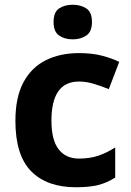

<svg xmlns="http://www.w3.org/2000/svg" viewBox="-20 -780 554 810"><path d="M300 10Q178 10 111.5 -57.5Q45 -125 45 -270Q45 -370 79 -433Q113 -496 173.5 -526Q234 -556 313 -556Q369 -556 410.5 -545Q452 -534 483 -519L439 -404Q404 -418 373.5 -427Q343 -436 313 -436Q197 -436 197 -271Q197 -189 227.5 -150Q258 -111 313 -111Q360 -111 396 -123.5Q432 -136 466 -158V-31Q432 -9 394.5 0.5Q357 10 300 10ZM287 -760Q320 -760 344 -744.5Q368 -729 368 -687Q368 -646 344 -630Q320 -614 287 -614Q253 -614 229.5 -630Q206 -646 206 -687Q206 -729 229.5 -744.5Q253 -760 287 -760Z"/></svg>

Font: Noto Sans Gurmukhi UI
Style: Bold
Weight: 700
Designer: Jelle Bosma - Monotype Design Team
Foundry: Monotype Imaging Inc.
Version: Version 2.004; ttfautohint (v1.8.4.7-5d5b)